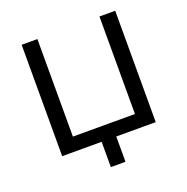

<svg xmlns="http://www.w3.org/2000/svg" viewBox="-148 -838 1103 1134"><g transform="rotate(-20 403.5 -270.5)"><path d="M697 -700V0H449V159H357V0H109V-700H208V-87H598V-700Z"/></g></svg>

Font: Montserrat
Style: Regular
Weight: 500
Designer: Julieta Ulanovsky
Foundry: Julieta Ulanovsky
Version: Version 7.200;PS 007.200;hotconv 1.0.88;makeotf.lib2.5.64775